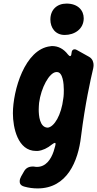

<svg xmlns="http://www.w3.org/2000/svg" viewBox="-20 -831 542 1071"><path d="M341 -636C396 -636 447 -669 447 -729C447 -772 416 -811 351 -811C298 -811 261 -777 261 -722C261 -677 288 -636 341 -636ZM500 -450C501 -456 502 -462 502 -468C502 -481 498 -502 477 -514L409 -552C404 -555 400 -556 396 -556C386 -556 380 -549 379 -535C378 -524 376 -518 371 -518C368 -518 364 -521 359 -527C334 -560 303 -574 272 -574C269 -574 265 -574 261 -573C118 -557 52 -326 52 -199C52 -119 79 11 181 11H191C218 8 244 -4 271 -26C278 -31 283 -34 286 -34C289 -34 290 -32 290 -28C290 -25 289 -22 288 -17L279 14C264 58 236 100 186 100C183 100 179 100 175 99C170 98 166 98 162 98C140 98 124 107 114 125L98 153C93 162 90 171 90 179C90 186 89 203 116 210C141 217 165 220 190 220C354 220 416 69 432 -70C455 -253 485 -386 500 -450ZM247 -119C201 -119 196 -187 196 -220C196 -231 197 -244 198 -257C209 -342 255 -426 293 -429H298C331 -429 336 -362 336 -330C336 -321 336 -296 333 -281C322 -189 283 -124 247 -119Z"/></svg>

Font: Bangerz
Style: Bold
Weight: 700
Designer: vernon adams
Foundry: Vernon Adams
Version: Version 2.10;December 28, 2023;FontCreator 13.0.0.2683 64-bi